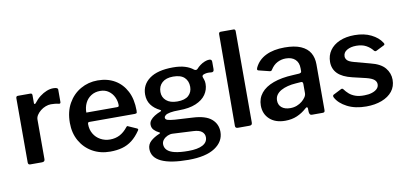

<svg xmlns="http://www.w3.org/2000/svg" viewBox="-80 -1013 3101 1460"><g transform="rotate(-10 1470.0 -283.5)"><path d="M81 0Q71 0 67 -4.5Q63 -9 63 -18V-513Q63 -530 77 -530H174Q188 -530 188 -515V-454Q188 -448 192 -446.5Q196 -445 201 -451Q223 -480 248.5 -499.5Q274 -519 300.5 -529.5Q327 -540 352 -540Q388 -540 388 -524V-428Q388 -414 375 -416Q360 -420 343.5 -421.5Q327 -423 313 -423Q294 -423 272.5 -415Q251 -407 233 -392.5Q215 -378 204 -361Q193 -344 193 -326V-20Q193 0 170 0H81Z M566 -224Q566 -183 585 -150.5Q604 -118 637.5 -99.5Q671 -81 711 -81Q752 -81 785.5 -98Q819 -115 849 -153Q853 -158 856 -158.5Q859 -159 866 -155L927 -128Q940 -122 930 -110Q900 -66 865.5 -39.5Q831 -13 789.5 -1.5Q748 10 696 10Q620 10 560 -24Q500 -58 465.5 -118.5Q431 -179 431 -258Q431 -345 466.5 -408Q502 -471 562 -505.5Q622 -540 694 -540Q770 -540 826.5 -507Q883 -474 915 -412.5Q947 -351 947 -263Q947 -253 945.5 -247Q944 -241 931 -240H577Q571 -240 568.5 -236Q566 -232 566 -224ZM803 -314Q813 -314 816.5 -316.5Q820 -319 820 -328Q820 -359 806 -389Q792 -419 765 -438.5Q738 -458 699 -458Q659 -458 629 -438.5Q599 -419 583.5 -386.5Q568 -354 568 -314Z M1558 -548Q1567 -548 1572.5 -543.5Q1578 -539 1578 -528V-472Q1578 -459 1572.5 -454Q1567 -449 1556 -450Q1542 -452 1529.5 -451.5Q1517 -451 1507 -448Q1481 -442 1487 -425Q1490 -416 1494.5 -403Q1499 -390 1499 -372Q1499 -327 1473.5 -290Q1448 -253 1396 -231Q1344 -209 1266 -209Q1222 -209 1196.5 -204Q1171 -199 1160 -190.5Q1149 -182 1149 -172Q1149 -158 1166.5 -152.5Q1184 -147 1221 -144L1359 -136Q1457 -131 1502 -92.5Q1547 -54 1547 7Q1547 82 1476.5 128.5Q1406 175 1272 175Q1133 175 1062.5 141.5Q992 108 992 42Q992 7 1018 -17Q1044 -41 1087 -59Q1100 -64 1087 -70Q1064 -81 1048.5 -97.5Q1033 -114 1033 -138Q1033 -157 1045 -172.5Q1057 -188 1077.5 -201Q1098 -214 1124 -224Q1129 -226 1130.5 -229.5Q1132 -233 1125 -236Q1080 -258 1056 -291.5Q1032 -325 1032 -371Q1032 -447 1094.5 -492.5Q1157 -538 1276 -538Q1330 -538 1368.5 -526Q1407 -514 1432 -493Q1439 -488 1446 -488.5Q1453 -489 1458 -494Q1470 -508 1487 -520.5Q1504 -533 1523 -540.5Q1542 -548 1558 -548ZM1265 -277Q1324 -277 1352 -303Q1380 -329 1380 -370Q1380 -415 1352 -442Q1324 -469 1265 -469Q1210 -469 1180 -442Q1150 -415 1150 -370Q1150 -329 1180 -303Q1210 -277 1265 -277ZM1186 -42Q1167 -43 1147.5 -34.5Q1128 -26 1114.5 -10.5Q1101 5 1101 25Q1101 51 1119.5 70Q1138 89 1178 98.5Q1218 108 1282 108Q1355 108 1393 87.5Q1431 67 1431 28Q1431 2 1410.5 -15Q1390 -32 1345 -34Z M1794 -22Q1794 -10 1789 -5Q1784 0 1771 0H1683Q1663 0 1663 -18L1666 -725Q1666 -742 1681 -742H1780Q1794 -742 1794 -726Z M2213 -55Q2180 -25 2139.5 -7.5Q2099 10 2048 10Q1972 10 1928 -30.5Q1884 -71 1884 -136Q1884 -191 1917 -231.5Q1950 -272 2013 -295Q2076 -318 2165 -322L2215 -325Q2220 -326 2225.5 -329Q2231 -332 2231 -340V-363Q2231 -407 2205 -431.5Q2179 -456 2132 -456Q2098 -456 2067.5 -440.5Q2037 -425 2015 -390Q2011 -384 2007.5 -382Q2004 -380 1995 -382L1911 -403Q1906 -405 1904 -409Q1902 -413 1907 -425Q1934 -482 1993 -511Q2052 -540 2138 -540Q2215 -540 2263 -519Q2311 -498 2333 -460.5Q2355 -423 2355 -372V-20Q2355 -9 2351.5 -4.5Q2348 0 2338 0H2253Q2244 0 2239.5 -7Q2235 -14 2234 -24L2233 -54Q2230 -71 2213 -55ZM2231 -242Q2231 -260 2216 -259L2175 -256Q2142 -254 2112.5 -246.5Q2083 -239 2060.5 -226.5Q2038 -214 2025 -195.5Q2012 -177 2012 -152Q2012 -118 2036 -98Q2060 -78 2102 -78Q2130 -78 2153 -87Q2176 -96 2193 -110Q2210 -124 2220.5 -139.5Q2231 -155 2231 -171V-242Z M2803 -399Q2784 -424 2753 -441Q2722 -458 2677 -458Q2634 -458 2605 -441Q2576 -424 2576 -393Q2576 -378 2588 -364Q2600 -350 2641 -339L2760 -307Q2838 -288 2871.5 -247.5Q2905 -207 2905 -156Q2905 -104 2875.5 -67Q2846 -30 2793.5 -10Q2741 10 2674 10Q2588 10 2527 -21.5Q2466 -53 2441 -100Q2438 -106 2438 -111.5Q2438 -117 2443 -121L2502 -151Q2510 -156 2515 -155Q2520 -154 2523 -150Q2538 -129 2557.5 -112Q2577 -95 2605.5 -85Q2634 -75 2675 -76Q2706 -76 2731.5 -84Q2757 -92 2772 -106.5Q2787 -121 2787 -142Q2787 -162 2770 -177Q2753 -192 2709 -203L2607 -227Q2531 -245 2495.5 -281Q2460 -317 2460 -371Q2460 -421 2486.5 -459Q2513 -497 2562 -518.5Q2611 -540 2678 -540Q2752 -540 2806 -513Q2860 -486 2885 -446Q2889 -441 2890.5 -435Q2892 -429 2885 -425L2823 -394Q2817 -391 2812 -392.5Q2807 -394 2803 -399Z"/></g></svg>

Font: Libre Franklin SemiBold
Style: Regular
Weight: 600
Designer: Pablo Impallari, Rodrigo Fuenzalida, Nhung Nguyen
Foundry: Impallari Type
Version: Version 3.000